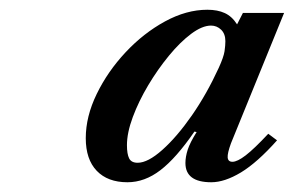

<svg xmlns="http://www.w3.org/2000/svg" viewBox="-20 -792 603 394"><path d="M241.5 -418Q201 -418 178.5 -441.5Q156 -465 156 -508.5Q156 -553 178.5 -599.2Q201 -645.5 237.8 -684.8Q274.5 -724 318.5 -748Q362.5 -772 405.5 -772Q426.5 -772 441.2 -765.2Q456 -758.5 466.5 -742L478.5 -765.5H563L454 -498Q446.5 -477.5 447.2 -468.8Q448 -460 457 -460Q467 -460 484.2 -473.2Q501.5 -486.5 530.5 -517.5L548.5 -504Q508 -458.5 474.5 -438.2Q441 -418 413.5 -418Q360.5 -418 360.5 -457.5Q360.5 -470 365.2 -484.8Q370 -499.5 383.5 -521L379 -522Q341.5 -467.5 309.2 -442.8Q277 -418 241.5 -418ZM262.5 -458Q283.5 -458 313.2 -484.5Q343 -511 373.8 -555.2Q404.5 -599.5 429 -653Q439 -675 440.8 -687Q442.5 -699 442.5 -707.5Q442.5 -722.5 433.8 -731Q425 -739.5 413 -739.5Q395 -739.5 372.2 -722.5Q349.5 -705.5 326.5 -677.5Q303.5 -649.5 284 -616.8Q264.5 -584 252.5 -551.8Q240.5 -519.5 240.5 -494Q240.5 -476 245 -467Q249.5 -458 262.5 -458Z"/></svg>

Font: Libre Caslon Text Medium Italic
Style: Regular
Weight: 500
Italic angle: -22.583°
Designer: Pablo Impallari, Rodrigo Fuenzalida, Katja Schimmel
Foundry: Pablo Impallari, Rodrigo Fuenzalida
Version: Version 2.000